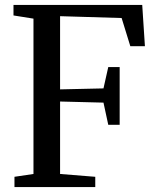

<svg xmlns="http://www.w3.org/2000/svg" viewBox="-20 -763 639 783"><path d="M116.5 -53.5V-687L35 -700V-743H560L571 -574.5H511.5L476 -689.5L225 -697V-398.5L402 -402.5L421.5 -489.5H468V-254H421.5L402 -344.5L225 -349V-53.5L368.5 -42V0H39V-42Z"/></svg>

Font: Merriweather 48pt
Style: Regular
Weight: 400
Version: Version 2.100